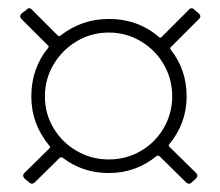

<svg xmlns="http://www.w3.org/2000/svg" viewBox="-20 -534 535 466"><path d="M39 -114 100 -174Q103 -177 100 -180Q56 -233 56 -300Q56 -368 97 -418Q100 -422 96 -424L32 -488Q29 -491 29 -494Q29 -498 33 -502L44 -510Q47 -514 51 -514Q55 -514 58 -510L120 -448Q124 -445 126 -447Q178 -488 244 -488Q315 -488 366 -444Q369 -441 372 -444L438 -510Q441 -514 445 -514Q449 -514 452 -510L462 -502Q470 -494 463 -488L395 -420Q392 -419 394 -414Q433 -365 433 -300Q433 -235 391 -184Q388 -181 391 -178L456 -114Q459 -111 459 -108Q459 -104 455 -100L445 -91Q442 -88 439 -88Q435 -88 431 -92L367 -155Q362 -157 361 -156Q310 -114 244 -114Q180 -114 131 -152Q130 -153 125 -151L65 -92Q58 -85 51 -91L40 -100Q33 -108 39 -114ZM244 -147Q286 -147 321.5 -167.5Q357 -188 377.5 -223.5Q398 -259 398 -300Q398 -342 377.5 -377.5Q357 -413 321.5 -434Q286 -455 244 -455Q202 -455 166.5 -434Q131 -413 110 -377.5Q89 -342 89 -300Q89 -258 110 -223Q131 -188 166.5 -167.5Q202 -147 244 -147Z"/></svg>

Font: Barlow GEO Extra Light
Style: Regular
Weight: 200
Designer: Jeremy Tribby
Foundry: Tribby Type
Version: Version 1.408